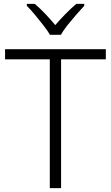

<svg xmlns="http://www.w3.org/2000/svg" viewBox="-20 -967 571 987"><path d="M294 0H236V-662H6V-714H524V-662H294ZM237 -788Q224 -810 203 -837Q182 -864 159.5 -891Q137 -918 118 -937V-947H159Q186 -924 213.5 -895Q241 -866 264 -838Q288 -866 316.5 -895Q345 -924 372 -947H413V-937Q395 -918 371.5 -891Q348 -864 326.5 -837Q305 -810 293 -788Z"/></svg>

Font: Noto Sans Khmer Light
Style: Regular
Weight: 300
Version: Version 2.003